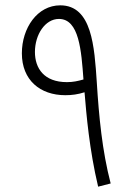

<svg xmlns="http://www.w3.org/2000/svg" viewBox="-20 -696 497 720"><path d="M348 4 395 -8C363 -131 351 -259 343 -387C334 -521 325 -676 206 -676C120 -676 62 -591 62 -496C62 -396 130 -339 225 -339C250 -339 272 -342 297 -350C304 -266 315 -135 348 4ZM111 -501C111 -566 149 -625 201 -625C277 -625 285 -506 293 -398C272 -392 254 -388 231 -388C145 -388 111 -440 111 -501Z"/></svg>

Font: Noto Sans Arabic Cond Light
Style: Regular
Weight: 300
Width: 3
Designer: Monotype Design Team, Nadine Chahine, Nizar Qandah and Khaled Hosny
Foundry: Monotype Imaging Inc.
Version: Version 2.012